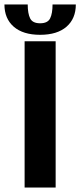

<svg xmlns="http://www.w3.org/2000/svg" viewBox="-53 -846 362 866"><path d="M128 -689Q51 -689 9 -725.5Q-33 -762 -33 -826H72Q72 -785 83 -763Q94 -741 128 -741Q162 -741 173 -763Q184 -785 184 -826H289Q289 -762 247 -725.5Q205 -689 128 -689ZM58 -660H198V0H58Z"/></svg>

Font: Sansita Medium
Style: Regular
Weight: 500
Designer: Pablo Cosgaya
Foundry: Omnibus-Type
Version: Version 1.006